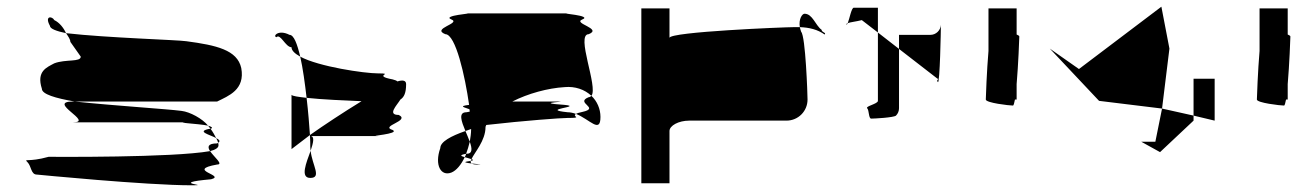

<svg xmlns="http://www.w3.org/2000/svg" viewBox="-20 -735 3900 573"><path d="M62 -251C74 -239 72 -214 90 -214C90 -214 416 -182 552 -182C617 -182 476 -188 610 -200C656 -212 532 -227 628 -244C648 -244 619 -266 607 -284C493 -264 140 -267 125 -267C64 -250 50 -263 62 -251ZM105 -470C105 -454 145 -442 203 -432H628C662 -449 712 -467 700 -532C688 -586 626 -600 536 -612C511 -616 299 -622 177 -636C184 -626 190 -617 190 -610L221 -566C221 -549 176 -559 142 -546C120 -534 88 -523 105 -470ZM129 -658C112 -689 136 -687 142 -675C157 -668 170 -652 177 -636C149 -642 129 -649 129 -658ZM198 -370C262 -370 117 -432 198 -432H203C327 -419 476 -410 522 -404C547 -401 584 -381 601 -360C575 -366 479 -370 552 -370ZM601 -360C603 -357 606 -354 608 -351H610C616 -354 611 -357 601 -360ZM607 -284C599 -296 599 -307 628 -307C629 -308 630 -308 631 -309C632 -306 632 -303 632 -301C632 -294 623 -288 607 -284ZM608 -351C615 -342 621 -331 625 -323C607 -333 562 -343 608 -351ZM625 -323C628 -318 630 -313 631 -309C639 -314 634 -318 625 -323Z M805 -624C817 -636 832 -594 850 -594C850 -584 860 -575 876 -566C867 -604 857 -631 844 -631C811 -648 793 -627 805 -624ZM850 -290C850 -290 872 -307 905 -332C903 -361 900 -401 895 -443C870 -446 853 -448 850 -452ZM876 -566C931 -536 1068 -516 1108 -516C1161 -516 1088 -510 1152 -498C1160 -496 1164 -494 1166 -492C1182 -497 1192 -495 1192 -484C1192 -458 1186 -445 1175 -438C1164 -420 1135 -392 1170 -392C1206 -374 1112 -359 1152 -347C1175 -335 1073 -329 1108 -329H906C920 -329 915 -309 907 -285C907 -289 906 -292 906 -296C906 -303 906 -316 905 -332C946 -361 1005 -400 1059 -433C1011 -435 940 -438 895 -443C890 -486 884 -531 876 -566ZM906 -204C941 -204 912 -241 907 -285C894 -249 875 -204 906 -204Z M1294 -293C1276 -242 1296 -208 1327 -220C1342 -226 1356 -243 1367 -266C1356 -269 1349 -272 1371 -276C1375 -287 1379 -299 1382 -312C1378 -322 1374 -333 1369 -344C1326 -329 1294 -312 1294 -293ZM1309 -633C1266 -650 1357 -665 1327 -677C1297 -689 1397 -695 1372 -695H1674C1647 -695 1749 -689 1718 -677C1688 -665 1779 -650 1737 -633C1697 -633 1766 -475 1745 -449C1725 -468 1696 -478 1665 -475C1615 -472 1556 -456 1509 -432H1634C1703 -432 1557 -429 1665 -422C1723 -416 1587 -409 1674 -400C1682 -400 1691 -398 1699 -395C1685 -387 1722 -383 1674 -383C1655 -383 1545 -375 1431 -362C1431 -360 1429 -358 1429 -356C1429 -315 1396 -280 1387 -260C1382 -262 1373 -264 1367 -266C1369 -269 1370 -272 1371 -276H1372C1391 -276 1389 -292 1382 -312C1384 -324 1386 -337 1386 -350C1380 -348 1375 -346 1369 -344C1357 -373 1347 -400 1372 -400C1376 -401 1380 -401 1382 -402C1382 -404 1381 -407 1381 -409C1369 -414 1345 -418 1380 -422C1368 -507 1340 -633 1309 -633ZM1380 -254C1382 -254 1384 -255 1385 -255C1384 -252 1385 -249 1388 -247C1372 -249 1358 -251 1380 -254ZM1385 -255C1395 -257 1393 -258 1387 -260C1386 -258 1385 -257 1385 -255ZM1388 -247C1391 -245 1395 -244 1403 -244C1426 -244 1406 -245 1388 -247ZM1699 -395C1740 -379 1772 -335 1772 -386C1772 -410 1762 -433 1745 -449C1743 -447 1740 -445 1737 -445C1694 -428 1773 -413 1718 -401C1708 -399 1702 -397 1699 -395Z M1894 -188H1978V-344C1978 -360 2005 -375 2037 -375H2327C2362 -375 2390 -403 2390 -438C2390 -454 2384 -627 2371 -640C2369 -645 2368 -650 2367 -654H2349C2321 -654 1978 -640 1978 -622V-710H1894ZM2367 -654C2363 -678 2374 -694 2381 -694C2405 -694 2413 -660 2432 -646C2432 -638 2447 -638 2441 -632C2420 -647 2395 -653 2367 -654Z M2506 -662C2507 -661 2509 -663 2510 -666C2507 -665 2505 -663 2506 -662ZM2510 -666C2515 -678 2521 -712 2528 -712H2600V-638L2552 -675C2537 -671 2518 -669 2510 -666ZM2568 -412C2574 -406 2572 -381 2580 -381C2589 -381 2647 -384 2654 -390C2660 -396 2663 -404 2663 -412V-589L2600 -638V-434C2600 -425 2562 -418 2568 -412ZM2663 -589V-631H2757C2773 -631 2787 -644 2788 -661C2788 -647 2785 -484 2779 -490C2772 -497 2786 -500 2778 -500ZM2788 -662C2788 -662 2788 -661 2788 -661C2788 -661 2788 -662 2788 -662Z M2922 -438C2922 -428 2992 -420 3003 -420C3005 -420 3007 -427 3009 -438H3014V-484C3019 -542 3022 -620 3022 -626C3022 -628 3019 -630 3014 -632V-710H2930V-583C2925 -525 2922 -444 2922 -438Z M3113 -590 3200 -529 3446 -715 3470 -590 3448 -411 3260 -434ZM3386 -312 3442 -281 3542 -375V-390L3448 -411L3428 -312ZM3542 -390V-500H3605V-375Z M3731 -438C3731 -428 3801 -420 3812 -420C3814 -420 3816 -427 3818 -438H3823V-484C3828 -542 3831 -620 3831 -626C3831 -628 3828 -630 3823 -632V-710H3739V-583C3734 -525 3731 -444 3731 -438Z"/></svg>

Font: bitstorm
Style: ultext
Weight: 400
Version: Version 0.2